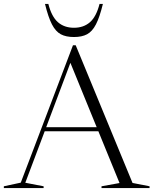

<svg xmlns="http://www.w3.org/2000/svg" viewBox="-28 -955 780 975"><path d="M645 -26 731.5 -9V0H487.5V-9L579 -25.5L471.5 -288.5H199L100.5 -27L193.5 -9V0H-8.5V-9L77.5 -27.5L342.5 -725H356.5ZM206.5 -309H463L329.5 -636ZM347.5 -814Q396.5 -814 428.8 -842.2Q461 -870.5 477.5 -935H494.5Q478 -867.5 459.2 -831.2Q440.5 -795 414.2 -781Q388 -767 347.5 -767Q307 -767 280.8 -781Q254.5 -795 235.8 -831.2Q217 -867.5 200.5 -935H217.5Q234 -870.5 266.2 -842.2Q298.5 -814 347.5 -814Z"/></svg>

Font: Newsreader 72pt Light
Style: Regular
Weight: 300
Designer: Hugues Gentile
Foundry: Production Type
Version: Version 1.003; ttfautohint (v1.8.3)